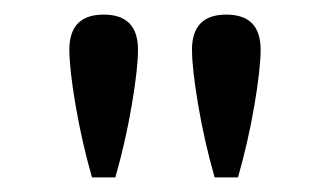

<svg xmlns="http://www.w3.org/2000/svg" viewBox="-20 -853 452 263"><path d="M75 -785Q75 -833 122 -833Q169 -833 169 -785Q169 -759 160.5 -709Q152 -659 138 -610H106Q92 -659 83.5 -709Q75 -759 75 -785ZM243 -785Q243 -833 290 -833Q337 -833 337 -785Q337 -759 328.5 -709Q320 -659 306 -610H274Q260 -659 251.5 -709Q243 -759 243 -785Z"/></svg>

Font: Farro Light
Style: Regular
Weight: 300
Designer: Aceler Chua
Foundry: Grayscale Limited
Version: Version 1.101